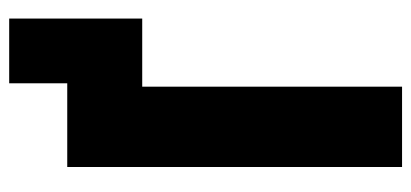

<svg xmlns="http://www.w3.org/2000/svg" viewBox="-260 -640 899 420"><g transform="rotate(-90 190.0 -429.5)"><path d="M35.2 -732.4H218.3V-859.4H359.9V-568.4H210.9V0H35.2Z"/></g></svg>

Font: Anton
Style: Regular
Weight: 400
Designer: Vernon Adams, Tural Alisoy
Foundry: Vernon Adams
Version: Version 2.300